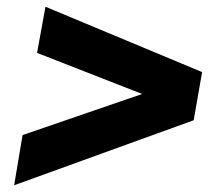

<svg xmlns="http://www.w3.org/2000/svg" viewBox="-20 -546 657 570"><path d="M22 4 47 -145 402 -267 90 -389 115 -526 580 -332 555 -189Z"/></svg>

Font: Archivo SemiCondensed Black
Style: Italic
Weight: 900
Width: 4
Italic angle: -10°
Designer: Hector Gatti
Foundry: Omnibus-Type
Version: Version 2.001